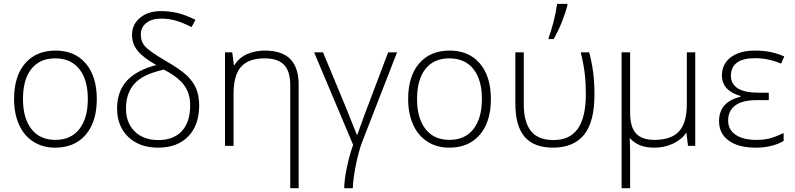

<svg xmlns="http://www.w3.org/2000/svg" viewBox="-20 -769 4188 1012"><path d="M490.2 -247.1Q490.2 -126.5 431.6 -58.6Q373 9.3 270.5 9.3Q205.6 9.3 156 -22.2Q106.4 -53.7 80.3 -112.1Q54.2 -170.4 54.2 -247.1Q54.2 -367.7 112.5 -435.1Q170.9 -502.4 272.9 -502.4Q374.5 -502.4 432.4 -434.1Q490.2 -365.7 490.2 -247.1ZM101.1 -247.1Q101.1 -145.5 145.8 -88.6Q190.4 -31.7 272 -31.7Q353.5 -31.7 398.2 -88.6Q442.9 -145.5 442.9 -247.1Q442.9 -349.1 397.9 -405.3Q353 -461.4 271 -461.4Q189.5 -461.4 145.3 -405.5Q101.1 -349.6 101.1 -247.1Z M803.7 -426.3Q731.9 -466.8 703.9 -503.2Q675.8 -539.6 675.8 -585Q675.8 -640.1 718.3 -675.3Q760.7 -710.4 828.1 -710.4Q872.1 -710.4 913.1 -701.2Q954.1 -691.9 1010.3 -664.6L989.7 -626Q939 -651.9 902.8 -661.4Q866.7 -670.9 829.1 -670.9Q779.8 -670.9 751 -647.9Q722.2 -625 722.2 -586.9Q722.2 -548.8 746.1 -522.7Q770 -496.6 854 -447.8Q929.2 -404.3 963.4 -372.3Q997.6 -340.3 1013.7 -302.7Q1029.8 -265.1 1029.8 -213.4Q1029.8 -109.9 972.4 -50.3Q915 9.3 813.5 9.3Q714.8 9.3 656 -47.4Q597.2 -104 597.2 -196.8Q597.2 -285.2 646.7 -341.3Q696.3 -397.5 803.7 -426.3ZM982.4 -214.4Q982.4 -275.9 950.4 -319.8Q918.5 -363.8 842.8 -402.3Q775.9 -385.7 741.9 -367.9Q708 -350.1 687.3 -326.2Q666.5 -302.2 655.3 -270.5Q644 -238.8 644 -196.8Q644 -121.6 690.2 -76.2Q736.3 -30.8 814.5 -30.8Q894.5 -30.8 938.5 -78.1Q982.4 -125.5 982.4 -214.4Z M1509.8 223.1V-319.8Q1509.8 -394 1476.8 -427.7Q1443.8 -461.4 1375 -461.4Q1289.6 -461.4 1250.2 -416.5Q1210.9 -371.6 1210.9 -272V0H1166V-493.2H1204.1L1212.9 -425.3H1215.3Q1239.7 -464.8 1282 -483.6Q1324.2 -502.4 1375 -502.4Q1466.3 -502.4 1510.3 -457.5Q1554.2 -412.6 1554.2 -322.3V223.1Z M1839.4 223.1H1794.4Q1794.4 181.2 1808.1 114.7Q1821.8 48.3 1841.3 -5.4L1635.7 -493.2H1682.6L1804.2 -200.2L1860.8 -58.6H1863.3L1902.3 -166.5L2025.9 -493.2H2072.8L1889.2 -21.5Q1869.6 31.2 1855.7 100.6Q1841.8 169.9 1839.4 223.1Z M2567.4 -247.1Q2567.4 -126.5 2508.8 -58.6Q2450.2 9.3 2347.7 9.3Q2282.7 9.3 2233.2 -22.2Q2183.6 -53.7 2157.5 -112.1Q2131.3 -170.4 2131.3 -247.1Q2131.3 -367.7 2189.7 -435.1Q2248 -502.4 2350.1 -502.4Q2451.7 -502.4 2509.5 -434.1Q2567.4 -365.7 2567.4 -247.1ZM2178.2 -247.1Q2178.2 -145.5 2222.9 -88.6Q2267.6 -31.7 2349.1 -31.7Q2430.7 -31.7 2475.3 -88.6Q2520 -145.5 2520 -247.1Q2520 -349.1 2475.1 -405.3Q2430.2 -461.4 2348.1 -461.4Q2266.6 -461.4 2222.4 -405.5Q2178.2 -349.6 2178.2 -247.1Z M2894 9.3Q2794.9 9.3 2745.6 -47.6Q2696.3 -104.5 2696.3 -223.1V-493.2H2740.7V-218.3Q2740.7 -127 2778.1 -78.9Q2815.4 -30.8 2897.9 -30.8Q2983.4 -30.8 3025.6 -90.6Q3067.9 -150.4 3067.9 -273.9Q3067.9 -331.5 3062 -381.3Q3056.2 -431.2 3041 -493.2H3085.4Q3099.6 -440.4 3106.4 -387.9Q3113.3 -335.4 3113.3 -270.5Q3113.3 -126 3058.1 -58.3Q3002.9 9.3 2894 9.3ZM2871.6 -569.8Q2884.8 -604 2897.5 -653.6Q2910.2 -703.1 2916.5 -748.5H2970.7V-741.2Q2962.4 -706.1 2941.9 -654.3Q2921.4 -602.5 2897.9 -563H2871.6Z M3301.3 -493.2V-173.8Q3301.3 -99.1 3332.5 -65.4Q3363.8 -31.7 3429.2 -31.7Q3517.1 -31.7 3558.6 -76.2Q3600.1 -120.6 3600.1 -220.7V-493.2H3644.5V0H3606.4L3598.1 -67.9H3595.7Q3572.8 -33.2 3527.6 -12Q3482.4 9.3 3429.2 9.3Q3384.3 9.3 3353.3 -3.4Q3322.3 -16.1 3298.8 -41.5Q3301.3 0 3301.3 35.2V223.1H3256.3V-493.2Z M4032.2 -280.3V-241.2H3968.8Q3892.1 -241.2 3855 -212.9Q3817.9 -184.6 3817.9 -133.8Q3817.9 -85.9 3857.2 -58.8Q3896.5 -31.7 3967.8 -31.7Q4002.4 -31.7 4031.5 -38.1Q4060.5 -44.4 4110.4 -67.9V-25.9Q4048.8 9.3 3964.4 9.3Q3872.6 9.3 3821.3 -27.6Q3770 -64.5 3770 -130.4Q3770 -231.9 3882.8 -258.8V-263.2Q3785.2 -291.5 3785.2 -371.6Q3785.2 -431.6 3831.8 -467Q3878.4 -502.4 3959.5 -502.4Q4003.4 -502.4 4038.8 -495.4Q4074.2 -488.3 4113.8 -471.7L4097.2 -433.6Q4029.8 -462.4 3959.5 -462.4Q3895.5 -462.4 3864 -438.5Q3832.5 -414.6 3832.5 -370.6Q3832.5 -280.3 3980 -280.3Z"/></svg>

Font: Bpm'online Open Sans Light
Style: Regular
Weight: 300
Foundry: Ascender Corporation
Version: Version 1.10